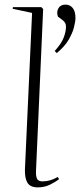

<svg xmlns="http://www.w3.org/2000/svg" viewBox="-20 -798 361 832"><path d="M119 -742 35 -760 36 -767H159L167 -759L136 -57Q135 -35 140.5 -23.5Q146 -12 164 -12Q198 -12 230 -31L236 -22Q220 -9 196 2.5Q172 14 144 14Q111 14 99 -6Q87 -26 88 -63ZM226 -568 217 -577Q246 -609 256 -635Q266 -661 266 -683Q266 -700 251 -711L231 -726Q224 -746 233 -762Q242 -778 264 -778Q283 -778 295 -763.5Q307 -749 307 -720Q307 -705 300.5 -679.5Q294 -654 277 -625Q260 -596 226 -568Z"/></svg>

Font: Literata 72pt ExtraLight
Style: Italic
Weight: 200
Italic angle: -2°
Designer: Latin by Veronika Burian and Jose Scaglione. Greek by Irene Vlachou. Cyrillic by Vera Evstafieva
Foundry: TypeTogether
Version: Version 3.002